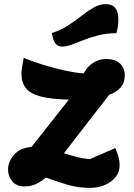

<svg xmlns="http://www.w3.org/2000/svg" viewBox="-20 -886 649 931"><path d="M417 25Q358 25 308 10Q258 -5 203 -25Q175 -2 151 8Q127 18 99 18Q60 18 39.5 -7Q19 -32 19 -64Q19 -101 47 -134.5Q75 -168 133 -174L314 -403Q226 -405 176 -418.5Q126 -432 105 -459Q84 -486 84 -528Q84 -543 87 -560.5Q90 -578 95 -605Q140 -587 195 -570Q250 -553 301.5 -542.5Q353 -532 386 -530Q401 -561 430.5 -580.5Q460 -600 494 -600Q539 -600 562 -578Q585 -556 585 -520Q585 -485 565 -462Q545 -439 509 -426L290 -143Q325 -132 359 -123.5Q393 -115 417 -115L539 -168Q548 -148 554 -127Q560 -106 560 -83Q560 -52 540.5 -27.5Q521 -3 488.5 11Q456 25 417 25ZM281 -660Q239 -660 232 -726Q276 -740 311 -763Q346 -786 376.5 -810Q407 -834 435 -850Q463 -866 493 -866Q554 -866 554 -791Q554 -757 544 -725Q497 -725 458 -715Q419 -705 387 -692.5Q355 -680 329 -670Q303 -660 281 -660Z"/></svg>

Font: Lemonada SemiBold
Style: Regular
Weight: 600
Designer: Mohamed Gaber (Arabic), Eduardo Tunni (Latin)
Foundry: Kief Type Foundry
Version: Version 4.005; ttfautohint (v1.8.3)